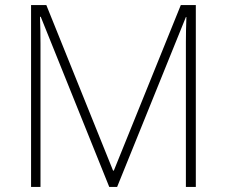

<svg xmlns="http://www.w3.org/2000/svg" viewBox="-20 -827 891 754"><path d="M409 -93 140 -761H137Q138 -735 138.5 -710Q139 -685 139 -656V-93H102V-807H162L424 -157H427L690 -807H749V-93H710V-662Q710 -684 710.5 -709Q711 -734 712 -760H710L440 -93Z"/></svg>

Font: Noto Sans Telugu UI ExtraLight
Style: Regular
Weight: 200
Designer: Jelle Bosma - Monotype Design Team
Foundry: Monotype Imaging Inc.
Version: Version 2.005; ttfautohint (v1.8.4.7-5d5b)